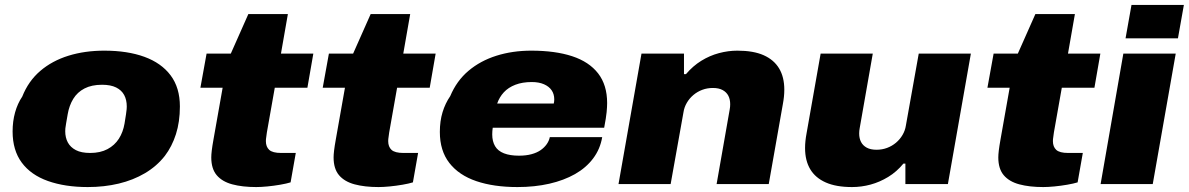

<svg xmlns="http://www.w3.org/2000/svg" viewBox="-20 -745 4811 777"><path d="M335 12Q243 12 174 -12.5Q105 -37 68 -87Q31 -137 31 -213Q31 -254 41 -290Q51 -326 70 -354Q95 -417 143 -458Q191 -499 257 -519.5Q323 -540 402 -540Q496 -540 564.5 -515Q633 -490 670.5 -440Q708 -390 708 -314Q708 -252 692 -202Q676 -152 647 -114Q614 -72 566.5 -44Q519 -16 460.5 -2Q402 12 335 12ZM345 -126Q386 -126 415 -141.5Q444 -157 461 -183.5Q478 -210 484 -245Q488 -270 490 -283Q492 -296 492.5 -303Q493 -310 493 -314Q493 -341 482.5 -360.5Q472 -380 450 -391Q428 -402 393 -402Q351 -402 322 -387Q293 -372 276.5 -345Q260 -318 254 -283Q250 -259 247.5 -245.5Q245 -232 244.5 -225.5Q244 -219 244 -214Q244 -188 254.5 -168.5Q265 -149 287 -137.5Q309 -126 345 -126Z M1017 12Q961 12 920 1Q879 -10 857 -36Q835 -62 835 -108Q835 -119 837 -136Q839 -153 844 -181L881 -390H791L816 -528H914L985 -688H1145L1117 -528H1248L1224 -390H1092L1060 -209Q1059 -199 1057.5 -190.5Q1056 -182 1056 -174Q1056 -151 1069.5 -138.5Q1083 -126 1118 -126H1177L1156 -7Q1140 -2 1114 2.5Q1088 7 1062 9.5Q1036 12 1017 12Z M1512 12Q1456 12 1415 1Q1374 -10 1352 -36Q1330 -62 1330 -108Q1330 -119 1332 -136Q1334 -153 1339 -181L1376 -390H1286L1311 -528H1409L1480 -688H1640L1612 -528H1743L1719 -390H1587L1555 -209Q1554 -199 1552.5 -190.5Q1551 -182 1551 -174Q1551 -151 1564.5 -138.5Q1578 -126 1613 -126H1672L1651 -7Q1635 -2 1609 2.5Q1583 7 1557 9.5Q1531 12 1512 12Z M2074 12Q1978 12 1907.5 -12Q1837 -36 1798.5 -85.5Q1760 -135 1760 -211Q1760 -255 1771 -291Q1782 -327 1802 -356Q1828 -418 1876 -458.5Q1924 -499 1989 -519.5Q2054 -540 2130 -540Q2227 -540 2295.5 -517.5Q2364 -495 2400.5 -448Q2437 -401 2437 -328Q2437 -313 2435 -291.5Q2433 -270 2425 -228H1974Q1973 -222 1972.5 -214.5Q1972 -207 1972 -201Q1972 -173 1983.5 -153.5Q1995 -134 2019.5 -124.5Q2044 -115 2080 -115Q2109 -115 2131 -121Q2153 -127 2168 -137.5Q2183 -148 2192.5 -161.5Q2202 -175 2205 -190H2417Q2409 -142 2380.5 -104Q2352 -66 2307 -40.5Q2262 -15 2203 -1.5Q2144 12 2074 12ZM1992 -326H2221Q2222 -330 2222.5 -334.5Q2223 -339 2223 -343Q2223 -364 2212.5 -379.5Q2202 -395 2181.5 -404Q2161 -413 2132 -413Q2094 -413 2065.5 -402Q2037 -391 2019 -371.5Q2001 -352 1992 -326Z M2483 0 2576 -528H2748V-445H2756Q2784 -478 2818 -499Q2852 -520 2889.5 -530Q2927 -540 2964 -540Q3029 -540 3070.5 -521.5Q3112 -503 3133 -468Q3154 -433 3154 -382Q3154 -368 3152.5 -353.5Q3151 -339 3148 -323L3091 0H2880L2933 -302Q2934 -307 2934.5 -312.5Q2935 -318 2935 -323Q2935 -343 2927.5 -357.5Q2920 -372 2904.5 -380.5Q2889 -389 2865 -389Q2842 -389 2822 -381.5Q2802 -374 2786 -360.5Q2770 -347 2759.5 -329Q2749 -311 2746 -291L2694 0Z M3428 12Q3364 12 3322 -6.5Q3280 -25 3259 -60Q3238 -95 3238 -146Q3238 -160 3239.5 -174.5Q3241 -189 3244 -205L3301 -528H3512L3459 -226Q3458 -221 3457.5 -215.5Q3457 -210 3457 -205Q3457 -185 3464.5 -170.5Q3472 -156 3487.5 -147.5Q3503 -139 3527 -139Q3550 -139 3570 -146.5Q3590 -154 3606 -167.5Q3622 -181 3632.5 -199Q3643 -217 3646 -237L3698 -528H3909L3816 0H3644V-83H3636Q3609 -50 3574.5 -29Q3540 -8 3503 2Q3466 12 3428 12Z M4202 12Q4146 12 4105 1Q4064 -10 4042 -36Q4020 -62 4020 -108Q4020 -119 4022 -136Q4024 -153 4029 -181L4066 -390H3976L4001 -528H4099L4170 -688H4330L4302 -528H4433L4409 -390H4277L4245 -209Q4244 -199 4242.5 -190.5Q4241 -182 4241 -174Q4241 -151 4254.5 -138.5Q4268 -126 4303 -126H4362L4341 -7Q4325 -2 4299 2.5Q4273 7 4247 9.5Q4221 12 4202 12Z M4535 -590 4559 -725H4771L4747 -590ZM4434 0 4526 -528H4738L4645 0Z"/></svg>

Font: Archivo SemiExpanded Black
Style: Italic
Weight: 900
Width: 6
Italic angle: -10°
Designer: Hector Gatti
Foundry: Omnibus-Type
Version: Version 2.001